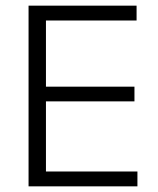

<svg xmlns="http://www.w3.org/2000/svg" viewBox="-20 -659 558 679"><path d="M142.5 0H81V-639H142.5ZM466 0H100V-52.5H466ZM455.5 -300.5H116V-352.5H455.5ZM463 -586.5H99V-639H463Z"/></svg>

Font: Anek Devanagari Light
Style: Regular
Weight: 300
Designer: Kailash Malviya (Devanagari) & Yesha Goshar (Latin)
Foundry: Ek Type
Version: Version 1.003